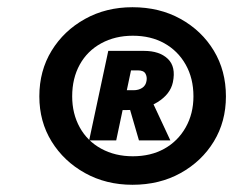

<svg xmlns="http://www.w3.org/2000/svg" viewBox="-20 -728 646 532"><path d="M347 -216Q274 -216 215.5 -248.5Q157 -281 123 -336Q89 -391 89 -461Q89 -532 123 -587.5Q157 -643 215.5 -675.5Q274 -708 347 -708Q422 -708 480.5 -675.5Q539 -643 572.5 -587.5Q606 -532 606 -461Q606 -391 572.5 -336Q539 -281 480.5 -248.5Q422 -216 347 -216ZM365 -339 331 -456 396 -459 452 -339ZM348 -295Q398 -295 435.5 -316Q473 -337 494.5 -375Q516 -413 516 -461Q516 -511 494.5 -549Q473 -587 435.5 -608Q398 -629 348 -629Q299 -629 260.5 -608Q222 -587 201 -549Q180 -511 180 -461Q180 -413 201 -375Q222 -337 260.5 -316Q299 -295 348 -295ZM227 -339 280 -587H379Q422 -587 445 -565Q468 -543 459 -500Q452 -467 416.5 -445Q381 -423 329 -423H253L265 -478H350Q364 -478 374 -484.5Q384 -491 386 -504Q388 -515 383 -524Q378 -533 362 -533H343L302 -339Z"/></svg>

Font: Ysabeau Black
Style: Italic
Weight: 900
Italic angle: -12°
Version: Version 2.000;gftools[0.9.27.dev2+g8671c4b]